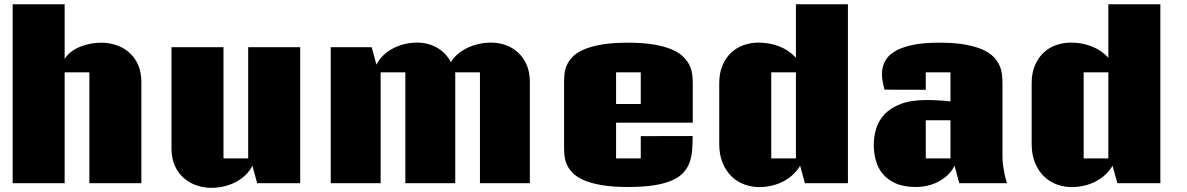

<svg xmlns="http://www.w3.org/2000/svg" viewBox="-20 -855 5539 896"><path d="M39.1 0V-835H281.7V-580.1Q293 -598.1 311 -612.3Q329.1 -626.5 351.6 -636Q374 -645.5 399.9 -650.6Q425.8 -655.8 453.1 -655.8Q487.3 -655.8 520.8 -645Q554.2 -634.3 580.6 -612.1Q606.9 -589.8 623.3 -555.2Q639.6 -520.5 639.6 -472.7V0H397V-517.6H281.7V0Z M1380.9 -634.8V0H1180.2L1157.7 -81.5Q1145 -56.2 1124.5 -36.9Q1104 -17.6 1078.6 -4.6Q1053.2 8.3 1024.4 14.9Q995.6 21.5 965.8 21.5Q931.2 21.5 897.7 10.3Q864.3 -1 838.1 -23.7Q812 -46.4 796.1 -81.1Q780.3 -115.7 780.3 -162.1V-634.8H1022.9V-115.7H1138.2V-634.8Z M1523.4 0V-634.8H1714.4L1736.8 -553.2Q1749.5 -578.6 1770 -597.9Q1790.5 -617.2 1815.9 -630.1Q1841.3 -643.1 1869.9 -649.7Q1898.4 -656.2 1926.8 -656.2Q1950.7 -656.2 1973.9 -650.6Q1997.1 -645 2017.6 -633.5Q2038.1 -622.1 2055.2 -605Q2072.3 -587.9 2084 -564.9Q2097.7 -587.4 2118.4 -604.5Q2139.2 -621.6 2164.1 -633.1Q2189 -644.5 2216.8 -650.4Q2244.6 -656.2 2272.5 -656.2Q2306.2 -656.2 2338.6 -645Q2371.1 -633.8 2396.5 -610.8Q2421.9 -587.9 2437.3 -553.5Q2452.6 -519 2452.6 -472.7V0H2219.7V-517.6H2104Q2104.5 -515.1 2104.5 -512.5Q2104.5 -509.8 2104.5 -507.3V0H1871.6V-517.6H1756.3V0Z M3212.4 -220.2Q3212.4 -185.5 3210 -154.5Q3207.5 -123.5 3198 -96.9Q3188.5 -70.3 3169.2 -49.3Q3149.9 -28.3 3116.5 -13.4Q3083 1.5 3033 9.5Q2982.9 17.6 2911.1 17.6Q2837.9 17.6 2787.4 8.8Q2736.8 0 2703.6 -14.6Q2670.4 -29.3 2651.9 -48.6Q2633.3 -67.9 2624.5 -89.1Q2615.7 -110.4 2614 -131.8Q2612.3 -153.3 2612.3 -172.9V-465.8Q2612.3 -485.4 2614 -506.8Q2615.7 -528.3 2624.5 -549.3Q2633.3 -570.3 2651.9 -589.6Q2670.4 -608.9 2703.6 -623.5Q2736.8 -638.2 2787.4 -647Q2837.9 -655.8 2911.1 -655.8Q2982.4 -655.8 3032.7 -647Q3083 -638.2 3116.5 -623.5Q3149.9 -608.9 3169.2 -589.6Q3188.5 -570.3 3198.2 -549.3Q3208 -528.3 3210.4 -506.6Q3212.9 -484.9 3212.9 -465.8V-282.7H2855V-115.7H2970.2V-219.7ZM2855 -369.6H2970.2V-517.6H2855Z M3937 -835V0H3736.3L3713.9 -81.5Q3699.2 -57.1 3678.5 -38.3Q3657.7 -19.5 3632.8 -7.1Q3607.9 5.4 3580.1 11.7Q3552.2 18.1 3522.9 18.1Q3487.8 18.1 3454.1 5.9Q3420.4 -6.3 3394.3 -31.5Q3368.2 -56.6 3352.3 -94.7Q3336.4 -132.8 3336.4 -184.1V-466.3Q3336.4 -515.1 3352.1 -551Q3367.7 -586.9 3393.3 -610.4Q3418.9 -633.8 3451.9 -645Q3484.9 -656.2 3519.5 -656.2Q3571.8 -656.2 3617.4 -638.2Q3663.1 -620.1 3694.3 -585.4V-835ZM3694.3 -517.6H3579.1V-115.7H3694.3Z M4456.5 0 4434.6 -81.5Q4421.9 -56.6 4402.3 -38.1Q4382.8 -19.5 4358.9 -7.1Q4335 5.4 4307.9 11.5Q4280.8 17.6 4253.9 17.6Q4197.8 17.6 4159.9 0.7Q4122.1 -16.1 4099.4 -43.7Q4076.7 -71.3 4067.1 -106.7Q4057.6 -142.1 4057.6 -179.7Q4057.6 -218.3 4069.1 -255.6Q4080.6 -293 4108.6 -322.5Q4136.7 -352.1 4184.3 -370.1Q4231.9 -388.2 4304.2 -388.2Q4329.1 -388.2 4357.9 -386.7Q4386.7 -385.3 4415.5 -381.8V-517.6H4300.3V-436L4107.9 -436.5Q4102.5 -455.6 4099.1 -474.1Q4095.7 -492.7 4095.7 -509.8Q4095.7 -539.1 4108.2 -565.7Q4120.6 -592.3 4151.1 -612.3Q4181.6 -632.3 4233.2 -644Q4284.7 -655.8 4363.3 -655.8Q4434.1 -655.8 4483.4 -647Q4532.7 -638.2 4565.4 -623.5Q4598.1 -608.9 4616.7 -589.6Q4635.3 -570.3 4644.5 -549.1Q4653.8 -527.8 4656 -506.1Q4658.2 -484.4 4658.2 -464.8V-125.5Q4658.2 -102.1 4661.4 -80.1Q4664.6 -58.1 4668.5 -40Q4673.3 -19 4679.2 0ZM4300.3 -293.9V-115.7H4415.5V-293.9Z M5395 -835V0H5194.3L5171.9 -81.5Q5157.2 -57.1 5136.5 -38.3Q5115.7 -19.5 5090.8 -7.1Q5065.9 5.4 5038.1 11.7Q5010.3 18.1 4981 18.1Q4945.8 18.1 4912.1 5.9Q4878.4 -6.3 4852.3 -31.5Q4826.2 -56.6 4810.3 -94.7Q4794.4 -132.8 4794.4 -184.1V-466.3Q4794.4 -515.1 4810.1 -551Q4825.7 -586.9 4851.3 -610.4Q4877 -633.8 4909.9 -645Q4942.9 -656.2 4977.5 -656.2Q5029.8 -656.2 5075.4 -638.2Q5121.1 -620.1 5152.3 -585.4V-835ZM5152.3 -517.6H5037.1V-115.7H5152.3Z"/></svg>

Font: Coda Caption ExtraBold
Style: Regular
Weight: 800
Designer: vernon adams
Foundry: vernon adams
Version: Version 1.002